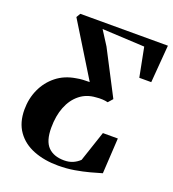

<svg xmlns="http://www.w3.org/2000/svg" viewBox="-137 -848 870 966"><g transform="rotate(20 298.0 -365.0)"><path d="M283 13Q209 13 151.2 -9.8Q93.5 -32.5 60.8 -78.8Q28 -125 28 -194.5Q28 -253.5 50.8 -303.5Q73.5 -353.5 116 -387.5Q158.5 -421.5 218.5 -431Q236 -434.5 253.8 -435.5Q271.5 -436.5 289.5 -436.5L114.5 -721L127.5 -743H596.5L580.5 -542H516.5L486 -698L259 -709.5L307.5 -633.5L430.5 -396.5L409 -372Q395 -375.5 378.8 -376.2Q362.5 -377 345.5 -375Q295.5 -372 259.8 -343.2Q224 -314.5 205 -266.2Q186 -218 186 -154.5Q186 -84 216.2 -53Q246.5 -22 302.5 -22Q329 -22 349.8 -31.2Q370.5 -40.5 385 -55L439.5 -218H519.5L508.5 -28Q482 -20 446.5 -10.5Q411 -1 369.8 6Q328.5 13 283 13Z"/></g></svg>

Font: Merriweather 120pt
Style: Bold Italic
Weight: 700
Italic angle: -7.8°
Version: Version 2.101